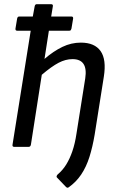

<svg xmlns="http://www.w3.org/2000/svg" viewBox="-20 -703 560 919"><path d="M214 -556 193 -421Q236 -458 278.5 -478.5Q321 -499 367 -499Q433 -499 461.5 -458.5Q490 -418 477 -336L433 -58Q423 1 408 48.5Q393 96 368.5 132.5Q344 169 308 194Q303 198 296 192L253 147Q250 145 251 140.5Q252 136 256 132Q280 112 297 84.5Q314 57 326.5 20.5Q339 -16 346 -63L388 -328Q402 -420 327 -420Q294 -420 260.5 -402.5Q227 -385 180 -345L128 -11Q126 0 117 0H48Q38 0 40 -11L127 -556H62Q53 -556 54 -566L62 -614Q64 -624 72 -624H137L146 -673Q148 -683 156 -683H224Q235 -683 233 -673L225 -624H322Q331 -624 330 -614L322 -566Q321 -562 319 -559Q317 -556 312 -556Z"/></svg>

Font: Sofia Sans Semi Condensed Medium
Style: Italic
Weight: 500
Italic angle: -9°
Version: Version 4.100